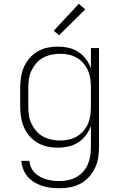

<svg xmlns="http://www.w3.org/2000/svg" viewBox="-20 -775 640 1018"><path d="M296 223Q273 223 250 220.5Q227 218 205 211Q183 204 163 192Q143 180 127.5 162.5Q112 145 103.5 123Q95 101 93 78H136Q137 96 144.5 112.5Q152 129 164.5 141.5Q177 154 193 162.5Q209 171 226 176Q243 181 260.5 183Q278 185 296 185Q319 185 342 180Q365 175 385.5 163.5Q406 152 421.5 134.5Q437 117 446 95.5Q455 74 458.5 51Q462 28 462 5V-107Q452 -80 435 -57.5Q418 -35 394 -19.5Q370 -4 342 2Q314 8 286 8Q258 8 230.5 2Q203 -4 179 -18Q155 -32 136.5 -53.5Q118 -75 107 -100.5Q96 -126 91.5 -154Q87 -182 87 -210V-310Q87 -338 91.5 -366Q96 -394 107 -419.5Q118 -445 136.5 -466.5Q155 -488 179 -502Q203 -516 230.5 -522Q258 -528 286 -528Q314 -528 342 -522Q370 -516 394 -500.5Q418 -485 435 -462.5Q452 -440 462 -413V-520H505V5Q505 34 500.5 62Q496 90 483.5 116Q471 142 451.5 163.5Q432 185 407 198.5Q382 212 353.5 217.5Q325 223 296 223ZM299 -30Q322 -30 345 -35Q368 -40 387.5 -51.5Q407 -63 422.5 -81Q438 -99 447 -120Q456 -141 459 -164Q462 -187 462 -210V-310Q462 -333 459 -356Q456 -379 447 -400Q438 -421 422.5 -439Q407 -457 387.5 -468.5Q368 -480 345 -485Q322 -490 299 -490Q276 -490 252.5 -485Q229 -480 208.5 -469Q188 -458 172.5 -440Q157 -422 147 -401Q137 -380 133.5 -356.5Q130 -333 130 -310V-210Q130 -187 133.5 -163.5Q137 -140 147 -119Q157 -98 172.5 -80Q188 -62 208.5 -51Q229 -40 252.5 -35Q276 -30 299 -30ZM293 -588 265 -612 398 -755 432 -725Z"/></svg>

Font: Iosevka SS04 XLt Ex
Style: Regular
Weight: 200
Width: 7
Monospace: yes
Designer: Belleve Invis
Foundry: Belleve Invis
Version: Version 19.0.0; ttfautohint (v1.8.4)